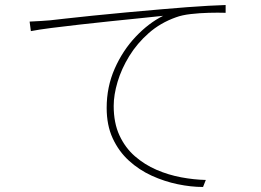

<svg xmlns="http://www.w3.org/2000/svg" viewBox="-20 -727 1040 765"><path d="M98 -641Q126 -642 145 -643.5Q164 -645 179 -646Q196 -648 241 -653Q286 -658 348.5 -664.5Q411 -671 482.5 -677.5Q554 -684 623 -690Q681 -695 727 -698.5Q773 -702 810.5 -704Q848 -706 879 -707V-676Q849 -677 812 -676Q775 -675 740 -671Q705 -667 681 -658Q619 -636 572.5 -595Q526 -554 495 -503.5Q464 -453 448.5 -401Q433 -349 433 -305Q433 -237 456 -187.5Q479 -138 517.5 -104.5Q556 -71 603.5 -50.5Q651 -30 702 -20.5Q753 -11 800 -10L789 18Q741 18 688 7Q635 -4 584.5 -27Q534 -50 493.5 -87Q453 -124 429 -176Q405 -228 405 -297Q405 -381 437 -453.5Q469 -526 520.5 -580.5Q572 -635 630 -664Q594 -660 539 -654.5Q484 -649 421.5 -642.5Q359 -636 297 -629Q235 -622 184 -615.5Q133 -609 103 -603Z"/></svg>

Font: Noto Sans JP
Style: Regular
Weight: 100
Designer: Ryoko NISHIZUKA 西塚涼子 (kana, bopomofo & ideographs); Paul D. Hunt (Latin, Greek & Cyrillic); Sandoll Communications 산돌커뮤니
Foundry: Adobe
Version: Version 2.004;hotconv 1.0.118;makeotfexe 2.5.65603